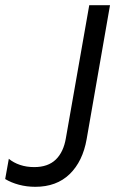

<svg xmlns="http://www.w3.org/2000/svg" viewBox="-21 -720 457 740"><path d="M-1 -30 13 -108Q31 -93 56 -84.5Q81 -76 111 -76Q164 -76 194 -105Q224 -134 233 -188L323 -700H403L313 -184Q298 -98 247.5 -49Q197 0 115 0Q82 0 52 -8Q22 -16 -1 -30Z"/></svg>

Font: Fixel Italic Variable 20240409 Display Thin
Style: Italic
Weight: 100
Italic angle: -10°
Designer: AlfaBravo + MacPaw
Foundry: Kyrylo Tkachov, Marchela Mozhyna, Serhii Makarenko, Maria Weinstein, Zakhar Kryvoshyya
Version: Version 1.211;Glyphs 3.2 (3225)